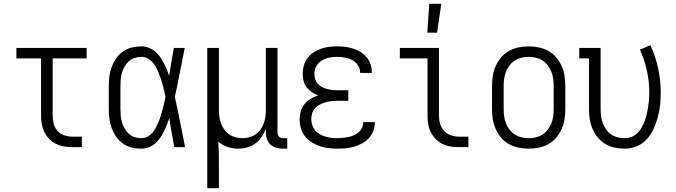

<svg xmlns="http://www.w3.org/2000/svg" viewBox="-20 -771 3540 1006"><path d="M409 0H360Q338 0 316 -3.5Q294 -7 274 -17Q254 -27 238 -43Q222 -59 212.5 -79Q203 -99 199 -120.5Q195 -142 195 -165V-465H66V-520H434V-465H256V-165Q256 -143 261.5 -122Q267 -101 281.5 -85Q296 -69 317 -62Q338 -55 360 -55H409Z M721 8Q695 8 670 2Q645 -4 624 -19Q603 -34 588.5 -55Q574 -76 565 -100Q556 -124 553 -149.5Q550 -175 550 -200V-320Q550 -345 553 -370.5Q556 -396 565 -420Q574 -444 588.5 -465Q603 -486 624 -501Q645 -516 670 -522Q695 -528 721 -528Q740 -528 758 -521.5Q776 -515 791 -503Q806 -491 817 -475.5Q828 -460 837 -443.5Q846 -427 853 -409.5Q860 -392 866 -374Q872 -410 878 -446.5Q884 -483 891 -520H948Q935 -456 922.5 -391.5Q910 -327 896 -263Q911 -198 923.5 -132Q936 -66 950 0H893Q886 -38 879.5 -76Q873 -114 867 -152Q861 -134 854 -116Q847 -98 838 -80.5Q829 -63 818 -47Q807 -31 792 -18.5Q777 -6 758.5 1Q740 8 721 8ZM721 -47Q737 -47 752.5 -55Q768 -63 779 -76Q790 -89 797.5 -104Q805 -119 811.5 -134.5Q818 -150 823 -166Q828 -182 832 -198Q836 -214 840 -230.5Q844 -247 847 -264Q844 -280 840 -296Q836 -312 832 -327.5Q828 -343 822.5 -358.5Q817 -374 811 -389.5Q805 -405 797 -419.5Q789 -434 778 -446Q767 -458 752 -465.5Q737 -473 721 -473Q703 -473 685.5 -467.5Q668 -462 655 -450Q642 -438 633 -422.5Q624 -407 619 -390Q614 -373 612.5 -355.5Q611 -338 611 -320V-200Q611 -182 612.5 -164.5Q614 -147 619 -130Q624 -113 633 -97.5Q642 -82 655 -70Q668 -58 685.5 -52.5Q703 -47 721 -47Z M1066 215V-520H1127V-200Q1127 -181 1129 -162.5Q1131 -144 1137.5 -126.5Q1144 -109 1154.5 -93.5Q1165 -78 1180 -67.5Q1195 -57 1213 -52Q1231 -47 1250 -47Q1269 -47 1287 -52Q1305 -57 1320 -67.5Q1335 -78 1345.5 -93.5Q1356 -109 1362.5 -126.5Q1369 -144 1371 -162.5Q1373 -181 1373 -200V-520H1434V-77Q1434 -71 1436 -65Q1438 -59 1442 -55Q1446 -51 1452 -49Q1458 -47 1464 -47H1485V8H1464Q1446 8 1428.5 3.5Q1411 -1 1398 -13Q1385 -25 1379 -42Q1373 -59 1373 -77V-97Q1365 -74 1351.5 -54Q1338 -34 1318.5 -19.5Q1299 -5 1275 1.5Q1251 8 1227 8Q1199 8 1172 -1Q1145 -10 1124 -29Q1126 5 1126.5 39Q1127 73 1127 108V215Z M1747 8Q1724 8 1700.5 5Q1677 2 1654.5 -5.5Q1632 -13 1612 -26Q1592 -39 1577.5 -57.5Q1563 -76 1556.5 -99Q1550 -122 1550 -146Q1550 -167 1556 -188Q1562 -209 1575.5 -225.5Q1589 -242 1607.5 -253.5Q1626 -265 1647 -271Q1629 -278 1613.5 -288.5Q1598 -299 1586.5 -314Q1575 -329 1570.5 -347.5Q1566 -366 1566 -384Q1566 -406 1572 -427.5Q1578 -449 1591 -466.5Q1604 -484 1622.5 -496Q1641 -508 1661.5 -515.5Q1682 -523 1703.5 -525.5Q1725 -528 1747 -528Q1768 -528 1789 -525.5Q1810 -523 1830 -516.5Q1850 -510 1868.5 -499Q1887 -488 1900.5 -472Q1914 -456 1921 -435.5Q1928 -415 1928 -394V-389H1867V-392Q1867 -412 1855 -429.5Q1843 -447 1825.5 -456.5Q1808 -466 1787.5 -469.5Q1767 -473 1747 -473Q1726 -473 1705 -469Q1684 -465 1666 -454Q1648 -443 1637.5 -424Q1627 -405 1627 -383Q1627 -369 1631.5 -355.5Q1636 -342 1645.5 -331.5Q1655 -321 1667.5 -314.5Q1680 -308 1694 -304.5Q1708 -301 1722 -299.5Q1736 -298 1750 -298H1805V-243H1750Q1734 -243 1718 -241.5Q1702 -240 1687 -235.5Q1672 -231 1657.5 -224Q1643 -217 1632 -205.5Q1621 -194 1616 -178.5Q1611 -163 1611 -147Q1611 -131 1616 -115.5Q1621 -100 1631 -88Q1641 -76 1655 -68Q1669 -60 1684.5 -55.5Q1700 -51 1715.5 -49Q1731 -47 1747 -47Q1762 -47 1776.5 -48.5Q1791 -50 1805.5 -53Q1820 -56 1833.5 -62Q1847 -68 1858.5 -77.5Q1870 -87 1876.5 -100.5Q1883 -114 1883 -129V-131H1944V-128Q1944 -105 1935.5 -84Q1927 -63 1912 -46.5Q1897 -30 1877 -19.5Q1857 -9 1835.5 -2.5Q1814 4 1791.5 6Q1769 8 1747 8Z M2434 0H2384Q2362 0 2340 -3.5Q2318 -7 2298 -17Q2278 -27 2262.5 -43Q2247 -59 2237 -79Q2227 -99 2223.5 -120.5Q2220 -142 2220 -165V-465H2075V-520H2280V-165Q2280 -143 2286 -122Q2292 -101 2306.5 -85Q2321 -69 2342 -62Q2363 -55 2384 -55H2434ZM2219 -600 2229 -751H2292L2270 -600Z M2750 8Q2723 8 2696.5 2.5Q2670 -3 2646.5 -16Q2623 -29 2605.5 -50Q2588 -71 2577 -95.5Q2566 -120 2562 -146.5Q2558 -173 2558 -200V-320Q2558 -347 2562 -373.5Q2566 -400 2577 -424.5Q2588 -449 2605.5 -470Q2623 -491 2646.5 -504Q2670 -517 2696.5 -522.5Q2723 -528 2750 -528Q2777 -528 2803.5 -522.5Q2830 -517 2853.5 -504Q2877 -491 2894.5 -470Q2912 -449 2923 -424.5Q2934 -400 2938 -373.5Q2942 -347 2942 -320V-200Q2942 -173 2938 -146.5Q2934 -120 2923 -95.5Q2912 -71 2894.5 -50Q2877 -29 2853.5 -16Q2830 -3 2803.5 2.5Q2777 8 2750 8ZM2750 -47Q2769 -47 2788 -51.5Q2807 -56 2823 -66.5Q2839 -77 2850.5 -92Q2862 -107 2869 -125Q2876 -143 2878.5 -162Q2881 -181 2881 -200V-320Q2881 -339 2878.5 -358Q2876 -377 2869 -395Q2862 -413 2850.5 -428Q2839 -443 2823 -453.5Q2807 -464 2788 -468.5Q2769 -473 2750 -473Q2731 -473 2712 -468.5Q2693 -464 2677 -453.5Q2661 -443 2649.5 -428Q2638 -413 2631 -395Q2624 -377 2621.5 -358Q2619 -339 2619 -320V-200Q2619 -181 2621.5 -162Q2624 -143 2631 -125Q2638 -107 2649.5 -92Q2661 -77 2677 -66.5Q2693 -56 2712 -51.5Q2731 -47 2750 -47Z M3254 8Q3227 8 3201 2.5Q3175 -3 3152 -16.5Q3129 -30 3112 -51Q3095 -72 3084.5 -96.5Q3074 -121 3070 -147Q3066 -173 3066 -200V-465H3015V-520H3127V-200Q3127 -181 3129.5 -162.5Q3132 -144 3138.5 -126Q3145 -108 3156 -92.5Q3167 -77 3182.5 -66.5Q3198 -56 3216.5 -51.5Q3235 -47 3254 -47Q3273 -47 3290.5 -54.5Q3308 -62 3321 -75Q3334 -88 3343 -104.5Q3352 -121 3358.5 -138.5Q3365 -156 3369 -174Q3373 -192 3376 -210.5Q3379 -229 3380.5 -247.5Q3382 -266 3382 -285Q3382 -343 3369.5 -400.5Q3357 -458 3333 -511L3388 -534Q3415 -475 3428.5 -412Q3442 -349 3442 -285Q3442 -252 3438.5 -220Q3435 -188 3426.5 -156.5Q3418 -125 3404.5 -95.5Q3391 -66 3369.5 -42Q3348 -18 3317 -5Q3286 8 3254 8Z"/></svg>

Font: Iosevka Fixed SS04 Light
Style: Regular
Weight: 300
Monospace: yes
Designer: Belleve Invis
Foundry: Belleve Invis
Version: Version 32.5.0